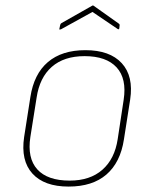

<svg xmlns="http://www.w3.org/2000/svg" viewBox="-20 -676 552 708"><path d="M233 12Q143 12 99.5 -36Q56 -84 69 -171L92 -318Q105 -403 156.5 -447Q208 -491 295 -491Q385 -491 429 -443Q473 -395 460 -309L437 -162Q424 -77 372.5 -32.5Q321 12 233 12ZM237 -10Q312 -10 357.5 -50Q403 -90 414 -163L436 -308Q448 -386 410 -427.5Q372 -469 292 -469Q216 -469 171 -429.5Q126 -390 115 -316L92 -171Q80 -93 117.5 -51.5Q155 -10 237 -10ZM205 -568Q202 -567 200 -567Q198 -567 199 -570L202 -584Q203 -589 207 -591L320 -655Q323 -657 325 -655L418 -589Q422 -586 421 -582L420 -572Q419 -566 414 -569L321 -632Z"/></svg>

Font: Sofia Sans Thin
Style: Italic
Weight: 250
Italic angle: -9°
Version: Version 4.100-B